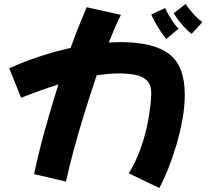

<svg xmlns="http://www.w3.org/2000/svg" viewBox="-20 -884 1040 957"><path d="M935 -715Q925 -722 906.5 -740.5Q888 -759 871 -781Q854 -803 846 -818L905 -864Q919 -843 942 -817Q965 -791 989 -774ZM309 21 150 -16Q169 -109 201 -226Q233 -343 271 -463Q223 -448 176 -431Q129 -414 85 -397L26 -544Q98 -576 176 -602Q254 -628 332 -645Q352 -701 372.5 -752.5Q393 -804 412 -848L583 -810Q569 -784 554 -749Q539 -714 522 -672Q552 -674 581 -674Q746 -674 823.5 -614.5Q901 -555 901 -412Q901 -352 889 -286.5Q877 -221 858 -157.5Q839 -94 817 -39.5Q795 15 774 53L622 -20Q656 -76 678 -136Q700 -196 712 -252Q724 -308 729 -351.5Q734 -395 734 -418Q734 -464 710 -485Q686 -506 649 -512Q612 -518 572 -518Q546 -518 518.5 -515.5Q491 -513 462 -509Q430 -414 399.5 -315.5Q369 -217 345.5 -129Q322 -41 309 21ZM809 -690Q800 -699 784.5 -722Q769 -745 754.5 -770.5Q740 -796 734 -812L803 -844Q813 -822 831.5 -791.5Q850 -761 870 -741Z"/></svg>

Font: Mochiy Pop One
Style: Regular
Weight: 400
Designer: FONTDASU
Foundry: FONTDASU / Google Inc. / Adobe
Version: Version 2.000